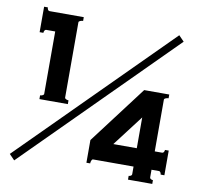

<svg xmlns="http://www.w3.org/2000/svg" viewBox="-85 -865 989 958"><g transform="rotate(10 410.0 -386.5)"><path d="M92 -665Q87 -665 84 -659.5Q81 -654 81 -648H62V-777H81Q81 -771 84 -765.5Q87 -760 92 -760H266V-741Q259 -741 251.5 -738Q244 -735 244 -730V-349Q244 -344 250.5 -341Q257 -338 263 -338V-319H119V-338Q125 -338 131.5 -341Q138 -344 138 -349V-665ZM21 -24 751 -754 778 -726 48 4ZM799 -178V-53H780Q780 -58 777 -63.5Q774 -69 769 -69H731V-30Q731 -25 736.5 -22Q742 -19 747 -19V0H624V-19Q629 -19 634.5 -22Q640 -25 640 -30V-69H435Q430 -69 427 -61.5Q424 -54 424 -47H405V-162L626 -454H753V-435Q746 -435 738.5 -432Q731 -429 731 -424V-162H769Q774 -162 777 -167.5Q780 -173 780 -178ZM640 -318 521 -162H640Z"/></g></svg>

Font: Aoboshi One
Style: Regular
Weight: 400
Designer: IKIMOJI
Foundry: Natsumi Matsuba
Version: Version 1.000; ttfautohint (v1.8.3)